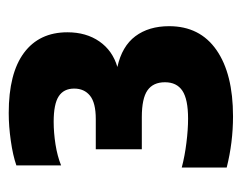

<svg xmlns="http://www.w3.org/2000/svg" viewBox="-77 -778 554 440"><g transform="rotate(-90 200.0 -558.0)"><path d="M153.5 -301Q93.5 -301 36 -315.5V-418.5Q62.5 -411.5 92.8 -407.8Q123 -404 148 -404Q192.5 -404 212 -417Q231.5 -430 231.5 -457Q231.5 -484 213 -497Q194.5 -510 151.5 -510H78V-615.5H147Q184.5 -615.5 200.8 -628.8Q217 -642 217 -665Q217 -689 199.2 -700.5Q181.5 -712 141 -712Q116 -712 89 -707.8Q62 -703.5 41 -695V-797.5Q64 -805.5 97.2 -810.2Q130.5 -815 161 -815Q252 -815 299 -780Q346 -745 346 -680.5Q346 -637.5 325 -607.2Q304 -577 266.5 -566Q314 -555.5 337 -524.8Q360 -494 360 -447.5Q360 -377 305.5 -339Q251 -301 153.5 -301Z"/></g></svg>

Font: Encode Sans Cnd XBd
Style: Regular
Weight: 800
Width: 3
Designer: Multiple Designers
Foundry: Impallari Type
Version: Version 3.002; ttfautohint (v1.8.3) -l 8 -r 50 -G 200 -x 14 